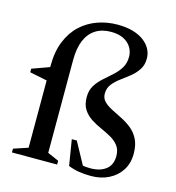

<svg xmlns="http://www.w3.org/2000/svg" viewBox="-108 -806 835 909"><g transform="rotate(15 309.5 -351.5)"><path d="M100.5 -444Q100.5 -513.5 121.5 -564.5Q142.5 -615.5 178.2 -648.5Q214 -681.5 260.5 -697.8Q307 -714 357.5 -714Q399.5 -714 432 -704.8Q464.5 -695.5 486.8 -678.8Q509 -662 520.5 -640.5Q532 -619 532 -594.5Q532 -562.5 517 -539.8Q502 -517 479.8 -499.2Q457.5 -481.5 435 -465Q412.5 -448.5 397.5 -429.2Q382.5 -410 382.5 -383Q382.5 -360 397.5 -345Q412.5 -330 435.8 -318Q459 -306 485.5 -293Q512 -280 535.5 -261.5Q559 -243 573.8 -214.5Q588.5 -186 588.5 -142.5Q588.5 -95.5 566.2 -61.2Q544 -27 506 -8Q468 11 419.5 11Q387.5 11 360.2 6.5Q333 2 308 -8L287.5 -134H312L382 -5.5L321.5 -42.5Q349.5 -29.5 368.8 -26.5Q388 -23.5 407.5 -23.5Q455 -23.5 483.5 -45.5Q512 -67.5 512 -111Q512 -141.5 497 -161.2Q482 -181 458.2 -194.2Q434.5 -207.5 407.8 -219.2Q381 -231 357.5 -246.5Q334 -262 319 -285.2Q304 -308.5 304 -345.5Q304 -378 318.5 -401.5Q333 -425 354.5 -444.2Q376 -463.5 397.5 -482.5Q419 -501.5 433.8 -525Q448.5 -548.5 448.5 -580.5Q448.5 -605 436 -626Q423.5 -647 398.8 -660Q374 -673 336.5 -673Q292 -673 260.8 -653.2Q229.5 -633.5 213 -594.5Q196.5 -555.5 196.5 -497.5V-42.5L251.5 -18.5V0H30V-18.5L100.5 -42ZM108.5 -440 101.5 -371.5 15.5 -389V-406.5Z"/></g></svg>

Font: Newsreader 24pt Medium
Style: Regular
Weight: 500
Designer: Hugues Gentile
Foundry: Production Type
Version: Version 1.003